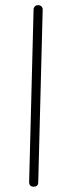

<svg xmlns="http://www.w3.org/2000/svg" viewBox="-20 -702 272 740"><path d="M109.9 17.6Q92.3 17.6 92.3 -0.5L109.4 -665Q109.4 -672.4 114.5 -677.5Q119.6 -682.6 127.4 -682.1Q134.8 -682.1 139.9 -677Q145 -671.9 144.5 -664.6L127.4 0Q127.4 17.6 109.9 17.6Z"/></svg>

Font: Mikhak ExtraLight
Style: Regular
Weight: 200
Designer: Amin Abedi
Version: Version 3.3